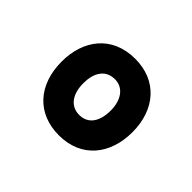

<svg xmlns="http://www.w3.org/2000/svg" viewBox="-79 -680 520 520"><g transform="rotate(45 181.5 -419.5)"><path d="M185 -273C271 -273 320 -335 320 -420C320 -506 269 -566 185 -566C96 -566 49 -502 49 -420C49 -330 102 -273 185 -273ZM185 -351C152 -351 132 -377 132 -420C132 -458 148 -488 185 -488C218 -488 237 -459 237 -420C237 -378 219 -351 185 -351Z"/></g></svg>

Font: Noto Sans Devanagari ExtraCondensed SemiBold
Style: Regular
Weight: 600
Width: 2
Designer: Jelle Bosma - Monotype Design Team
Foundry: Monotype Imaging Inc.
Version: Version 2.004